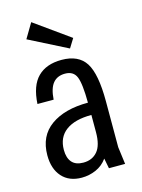

<svg xmlns="http://www.w3.org/2000/svg" viewBox="-116 -825 667 902"><g transform="rotate(-15 217.0 -373.5)"><path d="M55.7 -378.3H134.4Q138 -432.6 158.7 -457.6Q179.4 -482.6 217.3 -482.6Q258.1 -482.6 272 -449.1Q285.9 -415.6 286.4 -323Q172.7 -323 105.4 -274.9Q38.1 -226.7 38.1 -133Q38.1 -67 72.5 -28.5Q106.9 10 168.3 10Q204.3 10 237.4 -4.4Q270.6 -18.9 292.4 -49.4L302 0H380.7L369.7 -83.9V-307.7Q369.7 -440.4 335.1 -494.9Q300.4 -549.3 218.1 -549.3Q143.9 -549.3 102.3 -507.9Q60.7 -466.6 55.7 -378.3ZM287.1 -263.1V-179.4Q287.1 -115.3 261.9 -85.9Q236.7 -56.4 193.6 -56.4Q156.3 -56.4 137.9 -77.6Q119.6 -98.7 119.6 -137.7Q119.6 -198.9 162.9 -231Q206.3 -263.1 287.1 -263.1ZM298.3 -634.7 126.9 -757.3 84.1 -685.4 271 -590.6Z"/></g></svg>

Font: Secuela Black
Style: Regular
Weight: 900
Designer: Fernando Haro
Foundry: deFharo
Version: Version 1.704